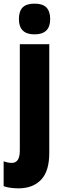

<svg xmlns="http://www.w3.org/2000/svg" viewBox="-58 -796 343 1056"><path d="M46 -691Q46 -734 66.5 -755Q87 -776 132 -776Q177 -776 197.5 -754.5Q218 -733 218 -691Q218 -607 132 -607Q46 -607 46 -691ZM46 240Q26 240 4 237.5Q-18 235 -38 228V91Q-14 100 7 100Q51 100 51 32V-553H213V45Q213 145 168.5 192Q124 239 46 240Z"/></svg>

Font: Noto Sans Gurmukhi ExtraCondensed Black
Style: Regular
Weight: 900
Width: 2
Designer: Jelle Bosma - Monotype Design Team
Foundry: Monotype Imaging Inc.
Version: Version 2.004; ttfautohint (v1.8.4.7-5d5b)